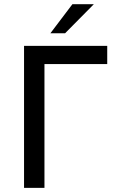

<svg xmlns="http://www.w3.org/2000/svg" viewBox="-20 -912 561 932"><path d="M224.6 -750.5 331.5 -891.6H435.5L295.9 -750.5ZM96.7 0V-689.5H500.5V-601.1H195.8V0Z"/></svg>

Font: Acari Sans Medium
Style: Regular
Weight: 500
Designer: Alfredo Marco Pradil and Stefan Peev
Foundry: Hanken Design Co.
Version: Version 1.045